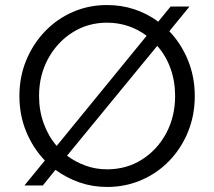

<svg xmlns="http://www.w3.org/2000/svg" viewBox="-20 -731 850 762"><path d="M405 11Q347 11 295.5 -7Q244 -25 200 -57L150 5H77L158 -94Q111 -143 84 -208.5Q57 -274 57 -350Q57 -426 84 -491.5Q111 -557 158.5 -606.5Q206 -656 269 -683.5Q332 -711 405 -711Q462 -711 513.5 -694Q565 -677 608 -645L657 -705H732L652 -607Q699 -558 726 -492Q753 -426 753 -350Q753 -274 726.5 -208.5Q700 -143 652.5 -93.5Q605 -44 541.5 -16.5Q478 11 405 11ZM205 -152 562 -589Q529 -614 489 -627.5Q449 -641 405 -641Q329 -641 268 -602.5Q207 -564 171 -498Q135 -432 135 -350Q135 -292 153.5 -241Q172 -190 205 -152ZM405 -59Q482 -59 543 -97.5Q604 -136 639.5 -202Q675 -268 675 -350Q675 -409 656.5 -460Q638 -511 604 -549L246 -113Q280 -88 320 -73.5Q360 -59 405 -59Z"/></svg>

Font: Red Hat Text VF
Style: Regular
Weight: 400
Designer: Pentagram, MCKL
Foundry: Pentagram, MCKL
Version: Version 1.023